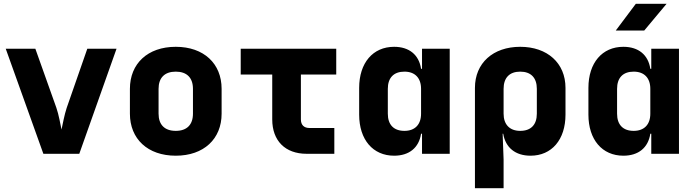

<svg xmlns="http://www.w3.org/2000/svg" viewBox="-20 -805 3640 1005"><path d="M395 0 590 -550H437L329 -240C317 -204 308 -154 302 -127C296 -154 288 -204 275 -241L165 -550H10L207 0Z M900 10C1047 10 1140 -78 1140 -210V-340C1140 -472 1047 -560 900 -560C753 -560 660 -472 660 -340V-210C660 -78 753 10 900 10ZM900 -120C842 -120 810 -152 810 -210V-340C810 -398 842 -430 900 -430C958 -430 990 -398 990 -340V-210C990 -152 958 -120 900 -120Z M1730 0V-135H1600C1571 -135 1555 -151 1555 -180V-415H1740V-550H1240V-415H1405V-180C1405 -68 1473 0 1585 0Z M2189 -445H2184C2173 -518 2122 -560 2043 -560C1932 -560 1860 -476 1860 -345V-205C1860 -74 1932 10 2043 10C2122 10 2173 -32 2184 -105H2189V0H2334V-550H2189ZM2097 -120C2041 -120 2010 -152 2010 -210V-340C2010 -398 2041 -430 2097 -430C2152 -430 2184 -397 2184 -340V-210C2184 -153 2152 -120 2097 -120Z M2703 -560C2561 -560 2466 -475 2466 -345V180H2616V30L2611 -105H2614C2626 -32 2678 10 2757 10C2868 10 2940 -74 2940 -205V-345C2940 -475 2845 -560 2703 -560ZM2790 -210C2790 -152 2759 -120 2703 -120C2648 -120 2616 -153 2616 -210V-340C2616 -398 2647 -430 2703 -430C2759 -430 2790 -398 2790 -340Z M3308 -785 3203 -645H3352L3469 -785ZM3389 -445H3384C3373 -518 3322 -560 3243 -560C3132 -560 3060 -476 3060 -345V-205C3060 -74 3132 10 3243 10C3322 10 3373 -32 3384 -105H3389V0H3534V-550H3389ZM3297 -120C3241 -120 3210 -152 3210 -210V-340C3210 -398 3241 -430 3297 -430C3352 -430 3384 -397 3384 -340V-210C3384 -153 3352 -120 3297 -120Z"/></svg>

Font: Tekne LDO ExtraBold
Style: Regular
Weight: 800
Monospace: yes
Designer: Alessio Laiso, Mario Rullo, Paolo Rosset
Foundry: Alessio Laiso
Version: Version 1.000;hotconv 1.0.109;makeotfexe 2.5.65596